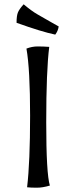

<svg xmlns="http://www.w3.org/2000/svg" viewBox="-20 -865 357 893"><path d="M106 6Q120 -111 120 -327Q120 -543 103 -639Q129 -649 155 -649Q181 -649 209 -647Q195 -536 195 -296Q195 -56 212 -2Q179 8 151 8Q123 8 106 6ZM237 -704Q174 -717 57 -759Q57 -792 63.5 -807.5Q70 -823 90 -845Q128 -813 155.5 -797.5Q183 -782 189.5 -778Q196 -774 221 -760Q246 -746 253 -742Q250 -721 237 -704Z"/></svg>

Font: Port Lligat Sans
Style: Regular
Weight: 400
Designer: Dario Muhafara, Eduardo Rodriguez Tunni
Foundry: Tipo
Version: Version 1.002